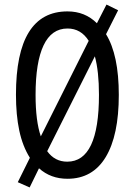

<svg xmlns="http://www.w3.org/2000/svg" viewBox="-20 -774 590 842"><path d="M501 -358Q501 -180 443.5 -85Q386 10 276 10Q202 10 151 -36L110 48L58 25L111 -82Q79 -133 64.5 -201.5Q50 -270 50 -359Q50 -724 276 -724Q353 -724 405 -672L447 -754L498 -729L445 -624Q501 -533 501 -358ZM136 -358Q136 -243 159 -176L369 -595Q335 -649 276 -649Q206 -649 171 -575Q136 -501 136 -358ZM414 -358Q414 -461 396 -527L187 -111Q220 -65 275 -65Q414 -65 414 -358Z"/></svg>

Font: Noto Sans Thai ExtCond
Style: Regular
Weight: 400
Width: 2
Designer: Monotype Design Team
Foundry: Monotype Imaging Inc.
Version: Version 2.002; ttfautohint (v1.8.4.7-5d5b)